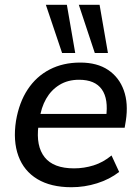

<svg xmlns="http://www.w3.org/2000/svg" viewBox="-20 -775 586 804"><path d="M279 9Q193 9 136.5 -25Q80 -59 57 -122Q34 -185 47 -269Q60 -346 96 -400.5Q132 -455 188 -484Q244 -513 316 -513Q387 -513 433 -482Q479 -451 498.5 -396.5Q518 -342 507 -270L502 -240H123L132 -298H442L424 -283Q435 -360 406.5 -400.5Q378 -441 311 -441Q264 -441 229 -419.5Q194 -398 173 -361Q152 -324 146 -277L141 -249Q130 -163 167 -116.5Q204 -70 290 -70Q332 -70 372 -82.5Q412 -95 447 -124L479 -55Q439 -24 386.5 -7.5Q334 9 279 9ZM377 -553 310 -755H397L432 -553ZM240 -553 172 -755H260L295 -553Z"/></svg>

Font: Mulish ExtraLight SemiBold
Style: Italic
Weight: 600
Italic angle: -9°
Version: Version 3.603